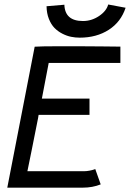

<svg xmlns="http://www.w3.org/2000/svg" viewBox="-20 -841 584 862"><path d="M352.5 -746.6Q391.1 -746.6 424.6 -769Q458 -791.5 465.8 -820.8L543.9 -806.2Q522.9 -742.2 468 -707Q413.1 -671.9 337.9 -671.9Q318.4 -671.9 299.1 -675.8Q279.8 -679.7 259.8 -689.9Q239.7 -700.2 224.6 -715.6Q209.5 -731 199.5 -756.1Q189.5 -781.2 189 -813L269 -819.8Q271.5 -746.6 352.5 -746.6ZM135.7 -631.3Q163.6 -633.3 235.8 -633.3Q235.8 -633.3 283.7 -633.3H337.4Q378.4 -633.3 438.7 -632.6Q499 -631.8 512.7 -631.8H520.5V-558.6H198.7L168 -398.4H381.8V-325.2H153.3L150.9 -310.5Q139.6 -252.4 122.1 -166Q104.5 -79.6 103 -72.3H356.4Q368.7 -72.3 381.3 -74.7Q394 -77.1 400.9 -79.6L407.7 -82L432.1 -13.2Q395.5 1.5 351.6 1.5H12.7Z"/></svg>

Font: Fantasque Sans Mono
Style: Italic
Weight: 400
Italic angle: -11°
Monospace: yes
Designer: Jany Belluz
Version: Version 1.8.0 ; ttfautohint (v1.8.2)